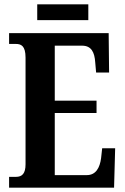

<svg xmlns="http://www.w3.org/2000/svg" viewBox="-20 -867 576 887"><path d="M152 -774H388V-847H152ZM22 0H507L512 -182H452L447 -136C441 -92 423 -58 381 -58H233V-345H426V-402H233V-656H359C402 -656 417 -626 420 -578L424 -532H484L482 -714H22V-664H53C77 -664 98 -656 98 -601V-108C98 -65 82 -50 54 -50H22Z"/></svg>

Font: Noto Serif Sinhala ExtraCondensed
Style: Bold
Weight: 700
Width: 2
Designer: Jelle Bosma - Monotype Design Team
Foundry: Monotype Imaging Inc.
Version: Version 2.007